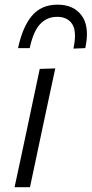

<svg xmlns="http://www.w3.org/2000/svg" viewBox="-20 -784 384 804"><path d="M41 0Q53 -55 64 -107Q74.5 -158 88 -219.5L98.5 -269Q112.5 -334.5 123.5 -387.5Q134.5 -440 146.5 -495.5L211.5 -497.5Q199 -441 188 -388.5Q177 -336 162.5 -269L152 -219.5Q139 -158 128.2 -106.8Q117.5 -55.5 105.5 0ZM287.5 -580.5Q294 -611 294 -634.5Q294 -665.5 282.5 -683Q262.5 -713.5 219.5 -713.5Q176 -713.5 147.5 -682.5Q119 -651.5 104.5 -582.5H55.5Q74.5 -671.5 113.8 -718Q153 -764.5 221 -764.5Q289 -764.5 322.5 -718Q344 -688 344 -641Q344 -614.5 337 -582.5Z"/></svg>

Font: Heraclito Light
Style: Italic
Weight: 300
Italic angle: -12°
Designer: Kostas Bartsokas (font) & Cristiano Sobral (main changes)
Foundry: Kostas Bartsokas (font) & Cristiano Sobral (main changes)
Version: Version 1.00;July 8, 2020;FontCreator 13.0.0.2655 64-bit